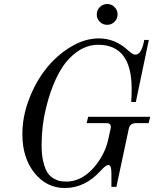

<svg xmlns="http://www.w3.org/2000/svg" viewBox="-20 -922 780 960"><path d="M724.1 -722.2 659.2 -412.1H636.2Q638.2 -438.5 638.2 -479Q638.2 -698.2 470.2 -698.2Q432.6 -698.2 397 -681.6Q361.3 -665 326.4 -629.6Q291.5 -594.2 261.2 -531Q231 -467.8 210 -381.8Q188 -293.5 188 -195.8Q188 -147 196.8 -111.8Q205.6 -76.7 217.8 -58.3Q230 -40 248.5 -29.5Q267.1 -19 281.2 -16.6Q295.4 -14.2 314 -14.2Q344.7 -14.2 374.3 -27.3Q403.8 -40.5 427.2 -62Q450.7 -83.5 470.2 -111.1Q489.7 -138.7 502.4 -167.5Q515.1 -196.3 521 -224.1L533.2 -278.8Q538.6 -306.2 513.2 -306.2H413.1L420.9 -337.9H731L723.1 -306.2H659.2Q629.9 -306.2 624 -278.8L562 12.2H537.1V-56.2Q537.1 -97.2 522 -97.2Q509.3 -97.2 484.9 -69.8Q405.8 18.1 304.2 18.1Q213.4 18.1 152.6 -57.1Q91.8 -132.3 91.8 -252Q91.8 -337.9 124.8 -425Q157.7 -512.2 210.7 -578.9Q263.7 -645.5 333.7 -687.7Q403.8 -730 474.1 -730Q552.2 -730 613.8 -675.8Q632.8 -659.2 640.6 -654.1Q648.4 -648.9 657.2 -648.9Q688 -648.9 701.2 -722.2ZM463.9 -850.1Q463.9 -871.6 479.2 -886.7Q494.6 -901.9 516.1 -901.9Q537.6 -901.9 552.7 -886.7Q567.9 -871.6 567.9 -850.1Q567.9 -828.6 552.7 -813.2Q537.6 -797.9 516.1 -797.9Q494.1 -797.9 479 -813Q463.9 -828.1 463.9 -850.1Z"/></svg>

Font: Flanker Steampunk
Style: Italic
Weight: 400
Italic angle: -12°
Designer: Alexey Kryukov, Leonardo Di Lena
Foundry: Alexey Kryukov, Leonardo Di Lena
Version: 1.210